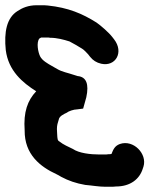

<svg xmlns="http://www.w3.org/2000/svg" viewBox="-62 -702 635 732"><path d="M76 -354C24 -387 -30 -432 -40 -511C-47 -579 -37 -634 5 -660C23 -672 46 -682 78 -682H96C104 -682 112 -682 120 -681C198 -673 252 -650 306 -616C323 -604 353 -578 366 -561L373 -552C411 -503 379 -447 324 -459C306 -463 292 -472 281 -486L274 -495C271 -499 255 -515 250 -517C234 -527 220 -535 203 -544C181 -551 155 -558 129 -558C125 -559 121 -559 117 -559H95C94 -558 94 -558 93 -558C91 -557 90 -556 88 -555C76 -540 83 -503 91 -487C99 -471 121 -459 135 -451L156 -439C174 -428 198 -424 218 -417L234 -412C267 -409 278 -382 267 -331L255 -288C247 -287 240 -286 232 -285C219 -285 199 -278 192 -272C181 -267 164 -259 162 -246C158 -233 155 -225 155 -210L156 -190C156 -183 157 -176 158 -170C159 -169 160 -167 160 -166C161 -165 162 -164 164 -163C180 -150 198 -143 216 -134C239 -118 283 -113 317 -113H336C341 -113 346 -113 351 -114C355 -114 359 -114 363 -115C370 -133 376 -146 395 -153C447 -171 500 -115 485 -67L482 -58C470 -20 436 9 380 9C373 10 366 10 358 10H339C315 10 288 5 263 3C228 -3 199 -13 171 -28C165 -32 159 -35 153 -38C92 -66 31 -113 32 -205C27 -275 43 -319 76 -354Z"/></svg>

Font: Blanket
Style: ReversedObl
Weight: 700
Foundry: Cannot Into Space Fonts
Version: Version 0.9